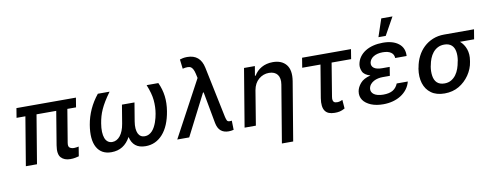

<svg xmlns="http://www.w3.org/2000/svg" viewBox="-75 -1176 4559 1779"><g transform="rotate(-10 2204.5 -286.0)"><path d="M75.6 -456.3 90.2 -545.5H649.9L635.3 -456.3H553.6L502.1 -147Q496.1 -110.8 512.4 -99.8Q528.8 -88.8 552.6 -88.8Q564.6 -88.8 576.5 -90.9Q588.4 -93 596.2 -94.5L581.7 -5.3Q566.8 -1.4 546.7 2.7Q526.6 6.7 500.7 6.7Q443.9 6.7 413.7 -26.6Q383.5 -60 396.7 -141L448.9 -456.3H263.5L187.5 0H82.7L158.7 -456.3Z M732.6 -274.9Q757.8 -424 856.2 -545.5H966.6Q935 -502.5 913 -466.3Q891 -430 876.2 -397.4Q861.5 -364.7 852.8 -333.8Q844.1 -302.9 838.8 -270.2Q831.3 -225.9 832.7 -190.9Q834.2 -155.9 843.4 -131.7Q852.6 -107.6 869.9 -94.8Q887.1 -82 910.9 -82Q932.2 -82 951.2 -92Q970.2 -101.9 985.6 -121.1Q1001.1 -140.3 1012.4 -168.7Q1023.8 -197.1 1029.8 -234L1058.6 -407.3H1176.5L1147.7 -234Q1141.7 -197.1 1143.8 -168.7Q1146 -140.3 1155 -121.1Q1164.1 -101.9 1179.7 -92Q1195.3 -82 1216.6 -82Q1238.6 -82 1256.4 -91.3Q1274.1 -100.5 1288 -115.6Q1301.8 -130.7 1312.3 -150.4Q1322.8 -170.1 1330.4 -191.1Q1338.1 -212 1343 -232.6Q1348 -253.2 1350.9 -270.2Q1361.5 -331.7 1355.5 -397.4Q1349.8 -459.9 1315 -545.5H1425.4Q1454.5 -483 1462.9 -416.5Q1471.2 -350.1 1458.8 -274.9Q1436.4 -137.8 1370.7 -63.9Q1304.7 9.9 1209.5 9.9Q1149.5 9.9 1114.3 -18.3Q1079.2 -46.5 1066.8 -101.6Q1036.6 -46.2 992 -18.1Q947.4 9.9 887.1 9.9Q793 9.9 751.4 -63.9Q709.9 -138.1 732.6 -274.9Z M1791.5 -529.1 1782.3 -570.7Q1776.3 -597.3 1767.4 -613.6Q1758.5 -630 1747.2 -637.1Q1736.2 -643.8 1715.6 -643.8Q1697.1 -643.8 1670.8 -637.4L1660.2 -725.9Q1671.5 -730.1 1689.8 -733.7Q1708.1 -737.2 1729.8 -737.2Q1852.3 -737.2 1878.9 -610.4L1979 -129.3Q1981.2 -119.3 1984 -111.2Q1986.9 -103 1989.7 -96.2Q1995.7 -82.7 2016.3 -82.7Q2020.2 -82.7 2026.1 -83.3Q2032 -83.8 2035.2 -84.2L2037.3 2.1Q2013.1 8.2 1989.7 8.2Q1944.6 8.2 1916.5 -15.6Q1888.5 -39.4 1878.6 -90.2L1823.9 -387.4H1817.8L1619.7 0H1507.1Z M2140.6 0 2231.5 -545.5H2333.5L2318.5 -456.7H2325.3Q2338.1 -478.7 2355.8 -496.3Q2373.6 -513.8 2396 -526.5Q2418.3 -539.1 2445 -545.8Q2471.6 -552.6 2502.5 -552.6Q2586.3 -552.6 2628.6 -500.7Q2670.5 -448.5 2654.1 -346.9L2561.8 204.5H2455.6L2545.5 -334.2Q2550.4 -364 2546.3 -387.4Q2542.3 -410.9 2530 -427Q2517.8 -443.2 2497.7 -451.9Q2477.6 -460.6 2450.6 -460.6Q2396 -460.6 2354 -425.1Q2311.8 -389.2 2300.1 -323.9L2246.8 0Z M2777.7 -545.5H3237.9L3223 -453.8H3039.4L2988.3 -143.1Q2984.7 -122.5 2987.2 -110.4Q2989.7 -98.4 2995.9 -92.3Q3002.1 -86.3 3011 -84.7Q3019.9 -83.1 3029.1 -83.1Q3043.3 -83.1 3055.4 -87.4Q3067.5 -91.6 3077.4 -95.9L3083.8 -14.2Q3071 -6.7 3058.9 -2Q3046.9 2.8 3035.2 5.5Q3023.4 8.2 3011.7 9.1Q3000 9.9 2987.2 9.9Q2955.6 9.9 2933.1 0.9Q2910.5 -8.2 2897.4 -27.2Q2884.2 -46.2 2880.7 -75.8Q2877.1 -105.5 2883.5 -146.3L2934.7 -453.8H2762.8Z M3239.7 -148.1Q3246.1 -185.7 3276.3 -221.2Q3306.5 -257.5 3372.9 -273.8Q3316.1 -290.5 3300.8 -324.6Q3284.8 -360.1 3290.5 -393.1Q3297.2 -431.1 3318.4 -460.6Q3339.5 -490.1 3372 -510.7Q3404.5 -531.2 3446.7 -541.9Q3489 -552.6 3538 -552.6Q3632.1 -552.6 3685.7 -510.7Q3739.3 -468.8 3734.4 -393.1H3626.8Q3626.1 -427.6 3598.9 -446.6Q3571.7 -465.6 3520.6 -465.6Q3494.3 -465.6 3472.7 -460Q3451 -454.5 3434.7 -444.4Q3418.3 -434.3 3408.2 -420.3Q3398.1 -406.2 3394.9 -389.2Q3390.3 -358.3 3414.6 -339.7Q3438.9 -321 3493.3 -321H3562.5L3549.4 -239H3480.1Q3459.9 -239 3438.2 -234.4Q3416.5 -229.8 3397.9 -219.8Q3379.3 -209.9 3365.8 -193.9Q3352.3 -177.9 3348.4 -155.5Q3345.9 -138.5 3352.3 -124.3Q3358.7 -110.1 3373 -99.8Q3387.4 -89.5 3409.6 -83.8Q3431.8 -78.1 3460.6 -78.1Q3517.4 -78.1 3550.4 -98Q3583.5 -117.9 3599.8 -158.4H3704.2Q3694.2 -119.3 3670.5 -88.1Q3646.7 -56.8 3612.6 -35Q3578.5 -13.1 3535.9 -1.6Q3493.3 9.9 3445.3 9.9Q3379.3 9.9 3330.6 -9.9Q3306.1 -20.2 3287.3 -34.1Q3268.5 -47.9 3256.6 -65.3Q3244.7 -82.7 3240.2 -103.5Q3235.8 -124.3 3239.7 -148.1ZM3507.5 -610.1 3563.6 -777H3669L3576 -610.1Z M3822.1 -258.5 3824.9 -269.9Q3834.2 -324.6 3858 -371.8Q3881.7 -419 3918.5 -453.8Q3955.3 -488.6 4003.7 -508.5Q4052.2 -528.4 4110.4 -528.4H4392.4L4377.1 -436.8H4244.3Q4262.4 -421.5 4276.1 -401.3Q4289.8 -381 4298.1 -357.1Q4306.5 -333.1 4308.4 -305.8Q4310.4 -278.4 4305 -248.6L4303.6 -238.6Q4299 -205.6 4286.2 -174.2Q4273.4 -142.8 4254.4 -115.2Q4235.4 -87.7 4210.9 -64.6Q4186.4 -41.5 4158 -24.9Q4098.7 9.9 4022.4 9.9Q3945.3 9.9 3896.3 -25.6Q3871.8 -43.3 3854.9 -67.6Q3838.1 -92 3828.8 -121.8Q3819.6 -151.6 3817.8 -186.1Q3816.1 -220.5 3822.1 -258.5ZM3936.1 -170.5Q3939.3 -150.2 3946.7 -133.9Q3954.2 -117.5 3966.6 -105.8Q3979 -94.1 3996.6 -87.9Q4014.2 -81.7 4037.3 -81.7Q4073.5 -81.7 4100.3 -97.5Q4127.1 -113.3 4145.6 -138.5Q4164.1 -163.7 4175.1 -195.3Q4186.1 -226.9 4191.1 -258.5L4193.9 -269.9Q4201.3 -314.6 4195 -352.6Q4191.8 -371.8 4184.3 -387.3Q4176.8 -402.7 4164.6 -413.7Q4152.3 -424.7 4135.1 -430.8Q4117.9 -436.8 4095.5 -436.8Q4060.4 -436.8 4033.6 -422.6Q4006.7 -408.4 3987.9 -384.9Q3969.1 -361.5 3957.4 -331.5Q3945.7 -301.5 3940.3 -269.9L3937.5 -258.5Q3929.7 -212.7 3936.1 -170.5Z"/></g></svg>

Font: Inter P Medium
Style: Italic
Weight: 500
Italic angle: 9.39999°
Designer: Rasmus Andersson
Foundry: rsms
Version: Version 3.018;git-588b23468